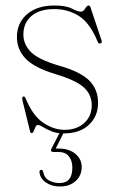

<svg xmlns="http://www.w3.org/2000/svg" viewBox="-20 -475 428 698"><path d="M214.5 -3Q259 -3 286.2 -27.8Q313.5 -52.5 313.5 -92.5Q313.5 -131 285 -157Q256.5 -183 182 -205.5Q105 -228.5 73.2 -261.8Q41.5 -295 41.5 -340Q41.5 -391.5 78.2 -423.2Q115 -455 177.5 -455Q219.5 -455 241.5 -443.8Q263.5 -432.5 273.5 -432.5Q283 -432.5 289.5 -443.8Q296 -455 302 -455Q306.5 -455 309 -448.5L348.5 -330Q352.5 -320 346 -317.5Q339 -314.5 335.5 -322.5Q307.5 -391 267.5 -416.5Q227.5 -442 177.5 -442Q123.5 -442 94.2 -416.8Q65 -391.5 65 -349.5Q65 -313.5 92.5 -285.8Q120 -258 197.5 -235.5Q272.5 -214 304.5 -182.2Q336.5 -150.5 336.5 -100.5Q336.5 -52.5 303.2 -21.2Q270 10 212 10Q185.5 10 167 2.2Q148.5 -5.5 136.5 -13Q124.5 -20.5 117 -20.5Q112 -20.5 108.8 -13.2Q105.5 -6 102.5 1.5Q99.5 9 95.5 9Q90.5 9 89.5 3.5L62.5 -106.5Q58.5 -122 64 -124Q70 -126 74 -115.5Q99.5 -54 137.5 -28.5Q175.5 -3 214.5 -3ZM202 -2.5H216.5L182.5 65H193Q231 65 254 84.2Q277 103.5 277 132Q277 163.5 255 183.2Q233 203 198 203Q168 203 147 188.5Q126 174 123.5 151Q123 143.5 129 142.5Q135.5 142 137 149.5Q141 171.5 158.2 181Q175.5 190.5 196.5 190.5Q243 190.5 243 134.5Q243 109.5 230.5 93.5Q218 77.5 192.5 77.5H174.5Q161 77.5 167.5 64.5Z"/></svg>

Font: Fraunces 72pt S000 Thin
Style: Regular
Weight: 100
Version: Version 1.000; ttfautohint (v1.8.3)